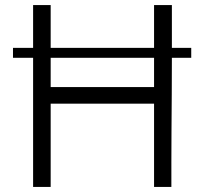

<svg xmlns="http://www.w3.org/2000/svg" viewBox="-20 -734 805 754"><path d="M110 0V-507H31V-546H110V-714H179V-546H585V-714H655V-546H731V-507H655Q655 -439 654.5 -364.5Q654 -290 653.5 -221Q653 -152 653 -94Q653 -36 653 0H585V-327H179V0ZM585 -392V-507H179V-392Z"/></svg>

Font: Josefin Sans
Style: Regular
Weight: 400
Designer: Santiago Orozco
Foundry: Typemade
Version: Version 1.0